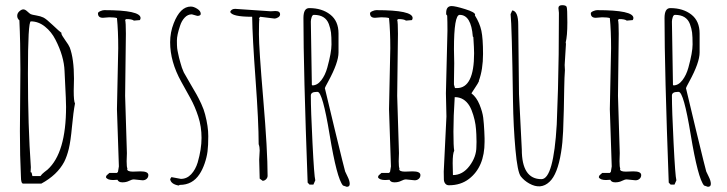

<svg xmlns="http://www.w3.org/2000/svg" viewBox="-20 -698 2783 735"><path d="M262.2 -350.1Q262.2 -310.5 267.1 -301.8Q260.7 -269 255.6 -213.4Q250.5 -157.7 243.4 -128.4Q236.3 -99.1 225.6 -78.1Q199.2 -28.3 138.2 4.9H68.8Q60.1 4.9 60.1 -22Q56.2 -99.6 56.2 -195.8L58.1 -432.1Q58.1 -536.1 54.2 -620.1Q45.9 -627 45.9 -637.2Q45.9 -647.5 54.2 -654.8Q62.5 -662.1 69.3 -662.1Q76.2 -662.1 84.7 -654.1Q93.3 -646 97.7 -643.8Q102.1 -641.6 118.7 -638.9Q135.3 -636.2 146.2 -630.9Q157.2 -625.5 182.1 -601.8Q207 -578.1 215.8 -571.8L214.8 -569.8Q215.8 -563.5 229.7 -544.2Q243.7 -524.9 247.1 -516.1Q263.2 -472.7 263.2 -397ZM232.9 -289.1 231.9 -325.2 227.1 -425.8Q225.1 -482.4 192.4 -545.9Q177.2 -576.2 152.1 -596.2Q127 -616.2 98.1 -616.2Q86.9 -616.2 86.9 -416.3Q86.9 -216.3 98.1 -58.1L97.2 -39.1L101.1 -37.1L104 -23.9H134.8Q140.6 -32.2 149.7 -39.1Q158.7 -45.9 162.1 -48.8Q232.9 -112.8 232.9 -289.1Z M525.9 -7.8 492.7 -11.2Q484.9 -11.2 474.1 -5.6Q463.4 0 448.5 0Q433.6 0 429.7 -9.8L413.1 -8.8Q391.6 -8.8 385.7 -19Q385.7 -25.4 391.4 -29.5Q397 -33.7 398.9 -36.1H427.7L431.6 -40L435.1 -61Q435.1 -61 427.7 -279.8L432.6 -513.2Q432.6 -581.1 427.7 -628.9Q418 -631.8 397.9 -631.8L374 -629.9Q355 -629.9 355 -647Q355 -651.4 364 -655.3Q373 -659.2 378.9 -659.2Q518.1 -659.2 518.1 -628.9Q518.1 -626 515.6 -621.1L492.7 -619.1Q484.9 -625 463.9 -625L459 -622.1Q461.9 -613.3 461.9 -568.8L459 -331.1L465.8 -111.8L464.8 -81.1Q464.8 -57.6 467.8 -53.2L466.8 -50.8Q466.8 -41 488.8 -41L518.1 -42Q547.9 -42 547.9 -27.8Q547.9 -19 541.5 -13.4Q535.2 -7.8 525.9 -7.8Z M735.4 -637.2 714.4 -643.1Q698.7 -643.1 687 -630.6Q675.3 -618.2 669.4 -599.6Q657.2 -563.5 657.2 -543Q657.2 -522.5 658.2 -513.7Q659.2 -504.9 661.9 -493.2Q664.6 -481.4 665.5 -476.6Q666.5 -471.7 671.1 -456.3Q675.8 -440.9 676.3 -439L683.6 -420.9Q693.4 -403.3 709 -376.7Q724.6 -350.1 732.4 -336.4Q740.2 -322.8 750.5 -300.5Q760.7 -278.3 765.1 -260.3Q777.3 -213.9 777.3 -177Q777.3 -140.1 774.4 -117.9Q771.5 -95.7 763.4 -72.3Q755.4 -48.8 743.7 -31.2Q716.8 9.8 668.5 9.8L663.6 12.2Q634.3 6.8 631.3 -12.2L636.2 -20L672.4 -13.2Q695.3 -13.2 711.9 -31Q728.5 -48.8 736.8 -76.2Q751.5 -127 751.5 -170.2Q751.5 -213.4 739 -251.7Q726.6 -290 709 -321.8Q691.4 -353.5 673.8 -385.3Q631.3 -461.9 631.3 -536.1Q631.3 -574.2 645 -608.9Q669.9 -672.9 710.4 -672.9Q721.7 -672.9 735.1 -664.3Q748.5 -655.8 748.5 -645Q748.5 -637.2 735.4 -637.2ZM742.2 -641.1V-640.1H743.2Q743.2 -641.1 742.2 -641.1Z M1030.3 -627 976.1 -633.8 971.2 -627.9 973.1 -624Q971.2 -620.1 971.2 -566.9Q971.2 -513.7 987.8 -318.1Q1004.4 -122.6 1004.4 -24.9Q1004.4 -17.6 998.5 -11.7Q992.7 -5.9 985.4 -5.9L974.1 -14.2L972.2 -86.9L974.1 -122.1Q974.1 -135.7 970.2 -146Q970.2 -231 958.3 -393.6Q946.3 -556.2 945.3 -633.8Q866.7 -633.8 861.3 -652.8Q865.7 -664.1 880.4 -664.1L1016.1 -654.8L1034.2 -655.8Q1052.2 -655.8 1052.2 -643.1Q1052.2 -636.2 1044.9 -631.6Q1037.6 -627 1030.3 -627Z M1141.6 -628.9Q1141.6 -667 1163.6 -667Q1212.4 -667 1244.1 -642.3Q1275.9 -617.7 1275.9 -569.8V-497.1Q1275.9 -458.5 1236.8 -386.7Q1223.6 -362.8 1223.6 -360.6Q1223.6 -358.4 1261.5 -202.4Q1299.3 -46.4 1301.3 -41.5Q1303.2 -36.6 1311 -21Q1318.8 -5.4 1318.8 5.9Q1318.8 17.1 1307.6 17.1L1293 12.2Q1269.5 -14.2 1241.7 -183.1Q1214.8 -346.2 1195.8 -346.2H1191.9Q1169.9 -346.2 1169.9 -332Q1169.9 -277.3 1176.3 -150.1Q1182.6 -22.9 1187 -7.8L1179.7 8.8H1165L1157.7 1Q1141.6 -432.1 1141.6 -628.9ZM1169.9 -615.2 1173.8 -373 1175.8 -371.1Q1194.8 -371.1 1210 -390.9Q1225.1 -410.6 1232.9 -439Q1249 -497.6 1249 -527.8Q1249 -558.1 1247.1 -573.5Q1245.1 -588.9 1238.8 -606Q1225.6 -641.1 1181.6 -641.1Q1175.8 -641.1 1172.9 -631.8Q1169.9 -622.6 1169.9 -615.2Z M1567.4 -7.8 1534.2 -11.2Q1526.4 -11.2 1515.6 -5.6Q1504.9 0 1490 0Q1475.1 0 1471.2 -9.8L1454.6 -8.8Q1433.1 -8.8 1427.2 -19Q1427.2 -25.4 1432.9 -29.5Q1438.5 -33.7 1440.4 -36.1H1469.2L1473.1 -40L1476.6 -61Q1476.6 -61 1469.2 -279.8L1474.1 -513.2Q1474.1 -581.1 1469.2 -628.9Q1459.5 -631.8 1439.5 -631.8L1415.5 -629.9Q1396.5 -629.9 1396.5 -647Q1396.5 -651.4 1405.5 -655.3Q1414.6 -659.2 1420.4 -659.2Q1559.6 -659.2 1559.6 -628.9Q1559.6 -626 1557.1 -621.1L1534.2 -619.1Q1526.4 -625 1505.4 -625L1500.5 -622.1Q1503.4 -613.3 1503.4 -568.8L1500.5 -331.1L1507.3 -111.8L1506.3 -81.1Q1506.3 -57.6 1509.3 -53.2L1508.3 -50.8Q1508.3 -41 1530.3 -41L1559.6 -42Q1589.4 -42 1589.4 -27.8Q1589.4 -19 1583 -13.4Q1576.7 -7.8 1567.4 -7.8Z M1688 -648.9Q1688 -674.8 1709 -674.8Q1722.7 -674.8 1760.5 -663.1Q1798.3 -651.4 1798.8 -642.1Q1797.9 -640.1 1797.9 -639.2Q1816.4 -609.9 1822.8 -580.3Q1829.1 -550.8 1829.1 -491.5Q1829.1 -432.1 1813 -388.2H1814Q1810.1 -378.9 1798.6 -362.1Q1787.1 -345.2 1784.7 -340.8Q1804.2 -325.7 1815.7 -297.6Q1827.1 -269.5 1829.8 -247.6Q1832.5 -225.6 1834 -194.8L1835 -168.9V-154.8Q1835 -59.1 1775.4 -13.2Q1743.7 11.2 1698.7 11.2Q1689.9 11.2 1684.8 5.1Q1679.7 -1 1679.2 -10.3Q1678.7 -19.5 1678.7 -41L1689 -252L1687 -340.8L1692.9 -580.1Q1692.9 -618.2 1691.9 -638.2L1688 -643.1ZM1712.9 -73.2 1713.9 -27.8Q1751 -27.8 1777.3 -62.7Q1803.7 -97.7 1803.7 -136.2V-137.7Q1804.2 -146.5 1804.2 -154.8Q1804.2 -163.1 1803.5 -183.3Q1802.7 -203.6 1800.3 -220.5Q1797.9 -237.3 1791.7 -257.8Q1785.6 -278.3 1777.3 -292.5Q1756.8 -326.2 1720.7 -326.2Q1715.8 -251.5 1715.8 -194.1Q1715.8 -136.7 1718.8 -121.1Q1712.9 -110.4 1712.9 -73.2ZM1718.8 -456.1 1717.8 -386.2V-374L1721.7 -360.8H1729Q1794.9 -360.8 1794.9 -494.1Q1794.9 -512.2 1792 -556.2L1790 -558.1Q1783.7 -641.1 1739.7 -641.1Q1717.8 -641.1 1717.8 -509.8Z M2141.6 -449.2 2142.6 -429.2Q2140.6 -403.8 2139.9 -360.8Q2139.2 -317.9 2138.4 -279.3Q2137.7 -240.7 2135.7 -195.8Q2133.8 -150.9 2127.9 -115.2Q2114.3 -30.3 2083.5 -2Q2050.3 29.3 2005.9 4.4Q1986.8 -6.3 1973.9 -22.5Q1960.9 -38.6 1953.1 -126.2Q1945.3 -213.9 1943.8 -311Q1939.5 -603 1934.6 -644L1940.9 -658.2Q1963.9 -655.3 1963.9 -603L1966.8 -337.9L1977.5 -126Q1977.5 -12.2 2052.7 -12.2Q2099.1 -12.2 2111.3 -221.7Q2112.3 -235.8 2116 -356.9Q2119.6 -478 2119.6 -648.9L2117.7 -667Q2117.7 -678.2 2132.1 -678.2Q2146.5 -678.2 2149.2 -671.6Q2151.9 -665 2151.9 -612.5Q2151.9 -560.1 2145.5 -535.2Q2146.5 -533.2 2146.5 -528.8Q2146.5 -528.8 2141.6 -449.2Z M2412.6 -7.8 2379.4 -11.2Q2371.6 -11.2 2360.8 -5.6Q2350.1 0 2335.2 0Q2320.3 0 2316.4 -9.8L2299.8 -8.8Q2278.3 -8.8 2272.5 -19Q2272.5 -25.4 2278.1 -29.5Q2283.7 -33.7 2285.6 -36.1H2314.5L2318.4 -40L2321.8 -61Q2321.8 -61 2314.5 -279.8L2319.3 -513.2Q2319.3 -581.1 2314.5 -628.9Q2304.7 -631.8 2284.7 -631.8L2260.7 -629.9Q2241.7 -629.9 2241.7 -647Q2241.7 -651.4 2250.7 -655.3Q2259.8 -659.2 2265.6 -659.2Q2404.8 -659.2 2404.8 -628.9Q2404.8 -626 2402.3 -621.1L2379.4 -619.1Q2371.6 -625 2350.6 -625L2345.7 -622.1Q2348.6 -613.3 2348.6 -568.8L2345.7 -331.1L2352.5 -111.8L2351.6 -81.1Q2351.6 -57.6 2354.5 -53.2L2353.5 -50.8Q2353.5 -41 2375.5 -41L2404.8 -42Q2434.6 -42 2434.6 -27.8Q2434.6 -19 2428.2 -13.4Q2421.9 -7.8 2412.6 -7.8Z M2523.9 -628.9Q2523.9 -667 2545.9 -667Q2594.7 -667 2626.5 -642.3Q2658.2 -617.7 2658.2 -569.8V-497.1Q2658.2 -458.5 2619.1 -386.7Q2606 -362.8 2606 -360.6Q2606 -358.4 2643.8 -202.4Q2681.6 -46.4 2683.6 -41.5Q2685.5 -36.6 2693.4 -21Q2701.2 -5.4 2701.2 5.9Q2701.2 17.1 2689.9 17.1L2675.3 12.2Q2651.9 -14.2 2624 -183.1Q2597.2 -346.2 2578.1 -346.2H2574.2Q2552.2 -346.2 2552.2 -332Q2552.2 -277.3 2558.6 -150.1Q2564.9 -22.9 2569.3 -7.8L2562 8.8H2547.4L2540 1Q2523.9 -432.1 2523.9 -628.9ZM2552.2 -615.2 2556.2 -373 2558.1 -371.1Q2577.1 -371.1 2592.3 -390.9Q2607.4 -410.6 2615.2 -439Q2631.3 -497.6 2631.3 -527.8Q2631.3 -558.1 2629.4 -573.5Q2627.4 -588.9 2621.1 -606Q2607.9 -641.1 2564 -641.1Q2558.1 -641.1 2555.2 -631.8Q2552.2 -622.6 2552.2 -615.2Z"/></svg>

Font: Amatic SC
Style: Regular
Weight: 400
Version: Version 1.004